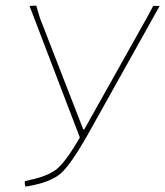

<svg xmlns="http://www.w3.org/2000/svg" viewBox="-20 -657 588 683"><path d="M68 -10 69 -13Q147 -28 180.5 -54.5Q214 -81 264 -168L85 -636L109 -637L122 -593L276 -197H280L502 -593L525 -636H548L295 -183Q232 -71 195.5 -39.5Q159 -8 76 6H70Q68 0 68 -10Z"/></svg>

Font: Alegreya Sans SC Thin
Style: Italic
Weight: 100
Italic angle: -7°
Designer: Juan Pablo del Peral
Foundry: Huerta Tipografica
Version: Version 2.007